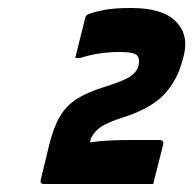

<svg xmlns="http://www.w3.org/2000/svg" viewBox="-20 -815 483 480"><path d="M363 -355H90Q79 -355 82 -366L103 -453Q114 -497 129.5 -523.5Q145 -550 171 -567Q197 -584 239 -597Q290 -613 306 -624Q322 -635 326 -650Q330 -667 324 -675Q317 -685 280 -685Q251 -685 226.5 -681Q202 -677 180 -670H168Q169 -674 172.5 -688Q176 -702 180.5 -720Q185 -738 188.5 -752Q192 -766 193 -770Q194 -773 196 -776Q198 -779 205 -781Q218 -786 242.5 -790.5Q267 -795 308 -795Q387 -795 420 -761Q453 -727 439 -674L437 -667Q424 -615 390.5 -579Q357 -543 283 -520Q250 -509 234 -499Q218 -489 207 -469L205 -459Q224 -462 248 -463.5Q272 -465 308 -465H379Q390 -465 388 -454Q387 -450 383.5 -436Q380 -422 375.5 -404.5Q371 -387 367.5 -373Q364 -359 363 -355Z"/></svg>

Font: Recursive Sn Lnr St XBd
Style: Italic
Weight: 800
Italic angle: -15°
Version: Version 1.079;hotconv 1.0.112;makeotfexe 2.5.65598; ttfautoh